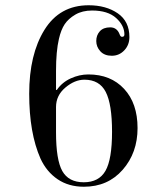

<svg xmlns="http://www.w3.org/2000/svg" viewBox="-20 -690 631 730"><path d="M330 -650Q293 -650 266.5 -634.5Q240 -619 226 -598Q212 -577 204 -542Q193 -495 193 -420V-348H196Q216 -377 249 -392Q282 -407 316 -407Q401 -407 452 -352Q503 -297 503 -203Q503 -109 446.5 -44.5Q390 20 299 20Q241 20 199 -8.5Q157 -37 134 -87Q91 -184 91 -333.5Q91 -483 149 -576.5Q207 -670 317 -670Q383 -670 427.5 -639.5Q472 -609 472 -549Q472 -519 452.5 -498.5Q433 -478 405 -478Q377 -478 361.5 -495Q346 -512 346 -534Q346 -556 359.5 -571Q373 -586 399 -586Q425 -586 435 -559Q438 -550 444 -550Q453 -550 453 -559Q453 -593 421.5 -621.5Q390 -650 330 -650ZM193 -283V-187Q193 -82 217 -39.5Q241 3 298.5 3Q356 3 381 -40.5Q406 -84 406 -189Q406 -294 382 -340.5Q358 -387 301 -387Q264 -387 228.5 -357Q193 -327 193 -283Z"/></svg>

Font: Elsie
Style: Regular
Weight: 400
Designer: Alejandro Inler
Foundry: Alejandro Inler
Version: 1.002